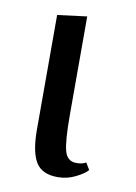

<svg xmlns="http://www.w3.org/2000/svg" viewBox="-66 -547 427 604"><g transform="rotate(10 148.0 -245.0)"><path d="M70 -124V-490L164 -502V-186Q164 -104 172.5 -73Q181 -42 210 -42Q230 -42 241 -49L254 -27Q244 -15 217 -1.5Q190 12 160 12Q109 12 89.5 -21Q70 -54 70 -124Z"/></g></svg>

Font: Linguistics Pro
Style: Regular
Weight: 400
Designer: Stefan Peev, Context Ltd
Foundry: Stefan Peev, Context Ltd
Version: Version 001.000